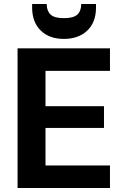

<svg xmlns="http://www.w3.org/2000/svg" viewBox="-20 -942 625 962"><path d="M68 0V-700H531V-587H208V-410H501V-301H208V-113H531V0ZM300 -747Q227 -747 184 -789Q141 -831 141 -904V-922H214Q214 -888 233 -869.5Q252 -851 300 -851Q349 -851 368 -869.5Q387 -888 387 -922H461V-904Q461 -830 417 -788.5Q373 -747 300 -747Z"/></svg>

Font: DM Sans ExtraBold
Style: Regular
Weight: 800
Designer: Colophon Foundry, Jonny Pinhorn
Foundry: Colophon Foundry
Version: Version 4.004; ttfautohint (v1.8.4.7-5d5b)